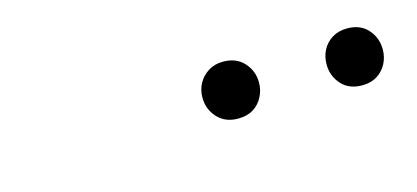

<svg xmlns="http://www.w3.org/2000/svg" viewBox="-26 -725 552 254"><g transform="rotate(-15 250.0 -598.0)"><path d="M280 -559Q262.5 -559 252 -570.5Q241.5 -582 241.5 -598Q241.5 -608.5 246.2 -617.2Q251 -626 259.8 -631.5Q268.5 -637 280 -637Q298 -637 308.5 -625.5Q319 -614 319 -598Q319 -587.5 314.2 -578.5Q309.5 -569.5 301 -564.2Q292.5 -559 280 -559ZM450 -559Q432 -559 421.8 -570.5Q411.5 -582 411.5 -598Q411.5 -608.5 416 -617.2Q420.5 -626 429.2 -631.5Q438 -637 450 -637Q468 -637 478.2 -625.5Q488.5 -614 488.5 -598Q488.5 -587.5 483.8 -578.5Q479 -569.5 470.5 -564.2Q462 -559 450 -559Z"/></g></svg>

Font: Newsreader 16pt 16pt ExtraLight
Style: Italic
Weight: 250
Italic angle: -17°
Version: Version 1.003